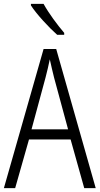

<svg xmlns="http://www.w3.org/2000/svg" viewBox="-20 -1060 512 987"><path d="M204 -1040H139V-1032C168 -987 232 -918 274 -881H310V-891C275 -932 231 -991 204 -1040ZM413 -93H472L269 -808H204L0 -93H58L129 -343H343ZM258 -661 330 -395H142L214 -661C222 -693 230 -724 236 -755C242 -725 251 -691 258 -661Z"/></svg>

Font: Noto Sans Telugu UI Condensed Light
Style: Regular
Weight: 300
Width: 3
Designer: Jelle Bosma - Monotype Design Team
Foundry: Monotype Imaging Inc.
Version: Version 2.005